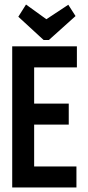

<svg xmlns="http://www.w3.org/2000/svg" viewBox="-20 -829 390 849"><path d="M34 0V-624H320V-531H131V-371H284V-278H131V-93H318V0ZM282 -808 314 -758 196 -652H173L61 -755L95 -809L185 -744Z"/></svg>

Font: Inconsolata ExtraCondensed ExtraBold
Style: Regular
Weight: 800
Width: 2
Monospace: yes
Designer: Raph Levien, Cyreal, Brenton Simpson
Foundry: Raph Levien, Cyreal, Google
Version: Version 3.001; ttfautohint (v1.8.2.53-6de2)